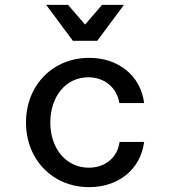

<svg xmlns="http://www.w3.org/2000/svg" viewBox="-20 -754 700 790"><path d="M347 16C468 16 559 -58 573 -170H472C464 -106 413 -64 345 -64C253 -64 187 -142 187 -250C187 -358 252 -436 343 -436C410 -436 461 -394 471 -330H573C559 -442 468 -516 347 -516C197 -516 87 -403 87 -250C87 -97 197 16 347 16ZM170 -734 280 -586H380L490 -734H400L330 -653L260 -734Z"/></svg>

Font: Uncut Plan8
Style: Regular
Weight: 400
Designer: Kasper Nordkvist
Foundry: UNCUT.wtf
Version: Version 1.002;Glyphs 3.1.2 (3151)